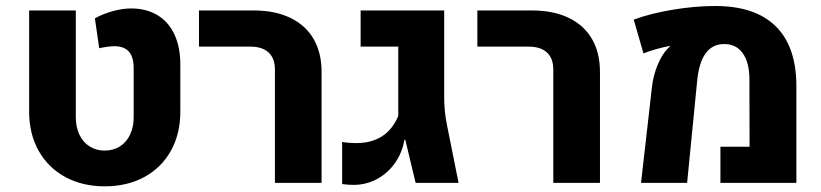

<svg xmlns="http://www.w3.org/2000/svg" viewBox="-20 -622 2792 653"><path d="M79.1 -242.2V-586.4H237.8V-223.6Q237.8 -189.9 250 -164.1Q262.2 -138.2 284.7 -124Q307.1 -109.9 335.9 -109.9Q365.2 -109.9 387.7 -124Q410.2 -138.2 422.4 -164.1Q434.6 -189.9 434.6 -223.6V-390.1Q434.6 -427.7 418.5 -446.3Q402.3 -464.8 369.1 -464.8Q349.1 -464.8 317.4 -458L302.7 -559.6Q329.6 -574.7 363.3 -584Q397 -593.3 425.3 -593.3Q477.5 -593.3 515.4 -570.6Q553.2 -547.9 573.2 -504.9Q593.3 -461.9 593.3 -402.8V-242.2Q593.3 -167 561.3 -109.4Q529.3 -51.8 470.9 -20Q412.6 11.7 336.4 11.7Q260.3 11.7 201.9 -20Q143.6 -51.8 111.3 -109.4Q79.1 -167 79.1 -242.2Z M915 -385.7Q915 -423.3 893.6 -443.4Q872.1 -463.4 831.5 -463.4H656.7V-586.4H843.3Q915 -586.4 967 -561.5Q1019 -536.6 1046.4 -489.7Q1073.7 -442.9 1073.7 -377.4V0H915Z M1143.6 3.9V-139.2Q1166.5 -135.3 1191.4 -135.3Q1296.4 -135.7 1334.5 -228V-463.4H1206.5V-586.4H1490.7V-290Q1490.7 -242.7 1500.5 -195.3L1539.6 0H1393.6L1358.4 -146.5H1355.5Q1348.1 -103 1323.7 -68.1Q1299.3 -33.2 1262.5 -13.2Q1225.6 6.8 1182.1 6.8Q1162.1 6.8 1143.6 3.9Z M1861.8 -385.7Q1861.8 -423.3 1840.3 -443.4Q1818.8 -463.4 1778.3 -463.4H1603.5V-586.4H1790Q1861.8 -586.4 1913.8 -561.5Q1965.8 -536.6 1993.2 -489.7Q2020.5 -442.9 2020.5 -377.4V0H1861.8Z M2197.3 -326.2Q2201.7 -365.2 2216.6 -401.1Q2231.4 -437 2251.5 -457.5Q2256.3 -462.4 2258.3 -463.4L2257.8 -465.8Q2238.8 -462.4 2212.6 -455.1Q2186.5 -447.8 2168.5 -440.4L2135.3 -555.2Q2191.4 -576.2 2267.6 -588.9Q2343.8 -601.6 2412.6 -601.6Q2547.9 -601.6 2617.9 -533Q2688 -464.4 2688.5 -330.6V0H2430.2V-123H2529.3L2528.8 -352.1Q2528.8 -409.2 2506.3 -440.7Q2483.9 -472.2 2442.9 -472.2Q2363.3 -472.2 2351.1 -347.2L2316.9 0H2160.2Z"/></svg>

Font: Heebo ExtraBold
Style: Regular
Weight: 800
Designer: Oded Ezer
Foundry: Meir Sadan
Version: Version 2.001; ttfautohint (v1.5.14-ce02) -l 8 -r 50 -G 200 